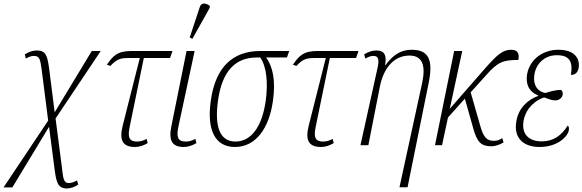

<svg xmlns="http://www.w3.org/2000/svg" viewBox="-75 -826 3312 1092"><path d="M-55 240H-5L204 -105L235 133C245 208 252 246 306 246C326 246 351 237 370 224L363 200C346 210 331 215 316 215C286 215 284 188 276 117L241 -152L498 -536H447L236 -187L204 -440C194 -510 185 -539 134 -539C110 -539 88 -530 66 -517L72 -493C91 -504 105 -508 119 -508C152 -508 154 -484 162 -430L199 -140Z M694 10C718 10 743 1 765 -12L759 -36C737 -24 720 -21 704 -21C652 -21 652 -56 664 -112L743 -496H892L906 -536H672C591 -536 567 -507 533 -458L553 -451C584 -484 603 -496 652 -496H720L623 -112C601 -25 625 10 694 10Z M1019 -605 1117 -780 1119 -792C1099 -808 1070 -815 1061 -785L1004 -613ZM971 10C995 10 1020 1 1042 -12L1036 -36C1014 -24 997 -21 981 -21C929 -21 929 -56 941 -112L1032 -536H986L901 -115C882 -27 902 10 971 10Z M1261 10C1380 10 1455 -96 1477 -250C1494 -367 1477 -445 1439 -499H1557L1570 -536H1406C1251 -536 1151 -447 1124 -254C1100 -87 1148 10 1261 10ZM1264 -21C1175 -21 1144 -106 1165 -255C1189 -426 1267 -499 1385 -499H1405C1440 -451 1451 -357 1436 -251C1415 -105 1354 -21 1264 -21Z M1752 10C1776 10 1801 1 1823 -12L1817 -36C1795 -24 1778 -21 1762 -21C1710 -21 1710 -56 1722 -112L1801 -496H1950L1964 -536H1730C1649 -536 1625 -507 1591 -458L1611 -451C1642 -484 1661 -496 1710 -496H1778L1681 -112C1659 -25 1683 10 1752 10Z M2197 239H2243L2364 -359C2389 -485 2363 -543 2267 -543C2205 -543 2160 -514 2117 -455H2115C2125 -510 2114 -539 2065 -539C2043 -539 2019 -531 1996 -517L2003 -493C2024 -505 2037 -508 2049 -508C2075 -508 2083 -491 2073 -443L1975 0H2020L2085 -331C2107 -444 2169 -510 2254 -510C2329 -510 2346 -451 2327 -359Z M2399 0H2439L2473 -158L2569 -265L2616 -98C2638 -17 2662 6 2720 6C2740 6 2766 -2 2789 -16L2782 -40C2763 -29 2751 -25 2735 -25C2695 -25 2675 -43 2656 -112L2602 -301L2693 -402C2757 -473 2785 -485 2873 -485C2879 -517 2873 -543 2833 -543C2784 -543 2753 -515 2684 -437L2483 -207L2554 -536H2508Z M2994 10C3097 10 3154 -50 3160 -84C3163 -100 3159 -108 3154 -112C3118 -54 3071 -22 3006 -22C2934 -22 2889 -62 2903 -140C2917 -215 2975 -258 3020 -272C3047 -262 3063 -255 3084 -255C3105 -255 3122 -270 3125 -287C3128 -301 3122 -309 3115 -315C3091 -315 3057 -307 3026 -297C2988 -304 2953 -337 2965 -405C2975 -463 3021 -512 3092 -512C3167 -512 3184 -472 3172 -400C3197 -400 3211 -414 3216 -439C3225 -493 3193 -543 3101 -543C3014 -543 2939 -490 2923 -405C2913 -343 2936 -303 2986 -283L2985 -280C2929 -260 2874 -213 2862 -137C2845 -47 2896 10 2994 10Z"/></svg>

Font: Noto Serif Condensed ExtraLight
Style: Italic
Weight: 200
Width: 3
Italic angle: -12°
Designer: Monotype Design Team
Foundry: Monotype Imaging Inc.
Version: Version 2.013